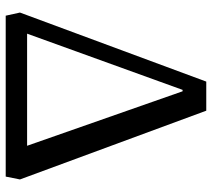

<svg xmlns="http://www.w3.org/2000/svg" viewBox="-55 -688 743 673"><g transform="rotate(90 316.5 -351.5)"><path d="M35 0 24 -50 266 -703H368L609 -50L599 0ZM98 -75H491L300 -620H295Z"/></g></svg>

Font: Literata 18pt
Style: Regular
Weight: 400
Designer: Latin by Veronika Burian and Jose Scaglione. Greek by Irene Vlachou. Cyrillic by Vera Evstafieva.
Foundry: TypeTogether
Version: Version 3.103;gftools[0.9.29]